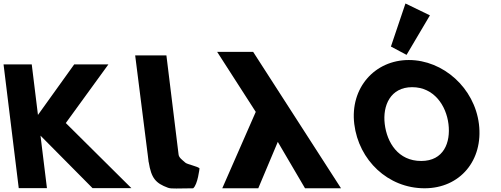

<svg xmlns="http://www.w3.org/2000/svg" viewBox="-49 -1067 2840 1088"><path d="M695.6 -0.9 323.9 -369.8 565.3 -702.1H371.5L166.1 -415.7L130.9 -702.1H-28.9L57.2 -0.9H217L180.5 -298.4L475.4 -0.9Z M717 -753H894L963 -191C965.4 -173 982.8 -161.8 1001.6 -145C1011.9 -135.7 1072.1 -124 1081.6 -113C1081.6 -113 1071.7 -21.3 1045.6 0C961.5 0 923.1 4.3 903.1 -3C832.4 -28.9 808.4 -57.6 793.8 -148L793.3 -148L791.1 -166.5C789.7 -176.7 788.4 -187.5 787.1 -199L786.9 -200Z M1679.5 0 1525.2 -263 1414.5 0H1210.5L1400.3 -433L1181.6 -773H1385.6L1883.5 0Z M2166.2 -803.2 2254.8 -756.1 2387.2 -980 2248.6 -1047.2ZM1958.6 -363.9C1983.8 -159.1 2149.5 -0.1 2356.9 -0.1C2558.4 -0.1 2690.1 -159.1 2665 -363.9C2639.8 -568.8 2462.3 -726.9 2267.7 -726.9C2074.7 -726.9 1933.5 -568.8 1958.6 -363.9ZM2131.2 -363.9C2118.4 -468.5 2163.3 -573 2286.6 -573C2410.7 -573 2479.6 -468.5 2492.4 -363.9C2505.3 -259.4 2465.4 -154.8 2337.9 -154.8C2207 -154.8 2144 -259.4 2131.2 -363.9Z"/></svg>

Font: Hussar
Style: BdOpOblOne
Weight: 700
Foundry: Cannot Into Space Fonts
Version: Version 2.00